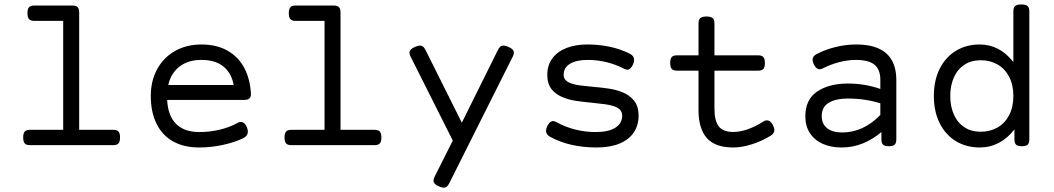

<svg xmlns="http://www.w3.org/2000/svg" viewBox="-20 -666 4837 881"><path d="M530.8 -35.2Q530.8 -16.1 523.7 -8.1Q516.6 0 500 0H117.2Q100.6 0 93.5 -8.1Q86.4 -16.1 86.4 -35.2Q86.4 -54.2 93.5 -62.3Q100.6 -70.3 117.2 -70.3H270V-570.3H136.7Q120.1 -570.3 113 -578.4Q106 -586.4 106 -605.5Q106 -624.5 113 -632.6Q120.1 -640.6 136.7 -640.6H299.8H312.5Q329.1 -640.6 336.2 -633.1Q343.3 -625.5 343.3 -607.4V-70.3H500Q516.6 -70.3 523.7 -62.3Q530.8 -54.2 530.8 -35.2Z M1131.3 -237.8Q1132.3 -221.7 1124.8 -214.6Q1117.2 -207.5 1100.6 -207.5H747.1Q750.5 -134.8 788.1 -97.4Q825.7 -60.1 894 -60.1Q942.9 -60.1 989.5 -71.3Q1036.1 -82.5 1069.8 -102.1Q1078.1 -106.4 1085 -106.4Q1094.2 -106.4 1101.8 -99.4Q1109.4 -92.3 1113.8 -79.1Q1117.2 -70.3 1117.2 -61.5Q1117.2 -42 1095.7 -31.7Q1056.2 -12.7 1002.4 -1Q948.7 10.7 894 10.7Q823.2 10.7 773.4 -17.6Q723.6 -45.9 697.8 -99.1Q671.9 -152.3 671.9 -225.6Q671.9 -295.4 701.4 -349.1Q731 -402.8 783.7 -432.4Q836.4 -461.9 903.8 -461.9Q974.6 -461.9 1024.4 -433.3Q1074.2 -404.8 1100.8 -354.5Q1127.4 -304.2 1131.3 -237.8ZM752 -275.9H1052.2Q1042 -331.5 1004.6 -361.3Q967.3 -391.1 903.8 -391.1Q843.3 -391.1 803.7 -360.6Q764.2 -330.1 752 -275.9Z M1730 -35.2Q1730 -16.1 1722.9 -8.1Q1715.8 0 1699.2 0H1316.4Q1299.8 0 1292.7 -8.1Q1285.6 -16.1 1285.6 -35.2Q1285.6 -54.2 1292.7 -62.3Q1299.8 -70.3 1316.4 -70.3H1469.2V-570.3H1335.9Q1319.3 -570.3 1312.3 -578.4Q1305.2 -586.4 1305.2 -605.5Q1305.2 -624.5 1312.3 -632.6Q1319.3 -640.6 1335.9 -640.6H1499H1511.7Q1528.3 -640.6 1535.4 -633.1Q1542.5 -625.5 1542.5 -607.4V-70.3H1699.2Q1715.8 -70.3 1722.9 -62.3Q1730 -54.2 1730 -35.2Z M2337.9 -423.8Q2337.9 -416 2333 -406.7L2041.5 174.8Q2036.1 185.5 2030.3 190.4Q2024.4 195.3 2016.6 195.3Q2007.8 195.3 1994.6 189.5Q1981.4 184.1 1975.3 177.5Q1969.2 170.9 1969.2 162.6Q1969.2 154.8 1974.1 145L2057.6 -21L1863.8 -406.7Q1858.9 -416 1858.9 -423.8Q1858.9 -440.4 1885.3 -451.2Q1898.4 -457 1907.2 -457Q1915.5 -457 1921.4 -452.1Q1927.2 -447.3 1932.6 -436.5L2099.1 -103L2264.6 -436.5Q2270 -447.3 2275.9 -452.1Q2281.7 -457 2290 -457Q2298.8 -457 2312 -451.2Q2325.2 -445.8 2331.5 -439.2Q2337.9 -432.6 2337.9 -423.8Z M2504.4 -38.1Q2485.4 -48.8 2485.4 -65.9Q2485.4 -75.2 2491.2 -87.4Q2502.9 -110.4 2517.6 -110.4Q2524.9 -110.4 2532.7 -106Q2572.8 -83.5 2618.7 -71.8Q2664.6 -60.1 2712.9 -60.1Q2772.9 -60.1 2804 -80.3Q2835 -100.6 2835 -135.3Q2835 -151.9 2825 -162.4Q2814.9 -172.9 2795.4 -179.2Q2778.8 -184.6 2756.3 -187.7Q2733.9 -190.9 2698.7 -194.3Q2650.9 -198.7 2620.6 -203.6Q2590.3 -208.5 2564.5 -218.8Q2529.8 -232.4 2510.5 -257.3Q2491.2 -282.2 2491.2 -322.3Q2491.2 -367.2 2514.9 -398.7Q2538.6 -430.2 2579.8 -446Q2621.1 -461.9 2673.8 -461.9Q2785.6 -461.9 2870.1 -419.4Q2889.6 -409.7 2889.6 -391.6Q2889.6 -381.8 2884.8 -370.6Q2873.5 -346.2 2858.4 -346.2Q2853.5 -346.2 2843.8 -350.6Q2764.2 -391.1 2676.8 -391.1Q2625 -391.1 2595.7 -373.5Q2566.4 -356 2566.4 -322.3Q2566.4 -307.1 2576.2 -297.6Q2585.9 -288.1 2604 -282.2Q2620.1 -276.9 2640.1 -274.2Q2660.2 -271.5 2696.8 -268.1Q2742.2 -264.2 2772.9 -259.5Q2803.7 -254.9 2830.1 -245.1Q2867.7 -231 2888.9 -204.8Q2910.2 -178.7 2910.2 -135.3Q2910.2 -91.3 2888.2 -58.3Q2866.2 -25.4 2823 -7.3Q2779.8 10.7 2717.8 10.7Q2593.8 10.7 2504.4 -38.1Z M3533.2 -69.3Q3533.2 -53.7 3517.1 -43.9Q3479 -20 3432.1 -4.6Q3385.3 10.7 3344.7 10.7Q3261.7 10.7 3223.4 -32.5Q3185.1 -75.7 3185.1 -161.6V-341.8H3085.9Q3069.3 -341.8 3062.3 -349.9Q3055.2 -357.9 3055.2 -377Q3055.2 -396 3062.3 -404.1Q3069.3 -412.1 3085.9 -412.1H3185.1V-558.6Q3185.1 -575.7 3193.4 -583Q3201.7 -590.3 3221.7 -590.3Q3241.7 -590.3 3250 -583Q3258.3 -575.7 3258.3 -558.6V-412.1H3459Q3475.6 -412.1 3482.7 -404.1Q3489.7 -396 3489.7 -377Q3489.7 -357.9 3482.7 -349.9Q3475.6 -341.8 3459 -341.8H3258.3V-168Q3258.3 -112.3 3277.8 -86.4Q3297.4 -60.5 3344.7 -60.5Q3377.4 -60.5 3413.6 -73.7Q3449.7 -86.9 3483.4 -108.9Q3490.2 -113.8 3498.5 -113.8Q3515.1 -113.8 3526.9 -91.3Q3533.2 -78.6 3533.2 -69.3Z M4092.8 -299.3V-26.9Q4092.8 -9.8 4085.4 -2.4Q4078.1 4.9 4059.1 4.9H4058.1Q4039.1 4.9 4031.7 -2.4Q4024.4 -9.8 4024.4 -26.9V-60.1Q3984.9 -26.4 3938.7 -7.8Q3892.6 10.7 3841.3 10.7Q3792.5 10.7 3754.9 -6.1Q3717.3 -22.9 3696.3 -55.2Q3675.3 -87.4 3675.3 -131.8Q3675.3 -209.5 3729.7 -246.1Q3784.2 -282.7 3871.1 -282.7Q3948.7 -282.7 4019.5 -257.8V-299.3Q4019.5 -346.7 3992.9 -368.9Q3966.3 -391.1 3907.2 -391.1Q3870.6 -391.1 3831.1 -380.9Q3791.5 -370.6 3755.9 -352.5Q3748 -348.1 3740.7 -348.1Q3725.1 -348.1 3713.9 -371.6Q3708.5 -383.3 3708.5 -391.1Q3708.5 -408.2 3726.6 -417.5Q3767.6 -439 3814.7 -450.4Q3861.8 -461.9 3909.2 -461.9Q4001 -461.9 4046.9 -420.9Q4092.8 -379.9 4092.8 -299.3ZM4019.5 -138.7V-191.9Q3986.3 -202.6 3948.2 -208.3Q3910.2 -213.9 3871.6 -213.9Q3815.4 -213.9 3783 -194.6Q3750.5 -175.3 3750.5 -133.3Q3750.5 -97.7 3775.1 -77.9Q3799.8 -58.1 3844.2 -58.1Q3941.4 -58.1 4019.5 -138.7Z M4703.1 -613.8V-26.9Q4703.1 -9.8 4695.8 -2.4Q4688.5 4.9 4669.4 4.9H4668.5Q4649.4 4.9 4642.1 -2.4Q4634.8 -9.8 4634.8 -26.9V-72.3Q4604 -32.2 4563.5 -10.7Q4522.9 10.7 4475.1 10.7Q4414.6 10.7 4366.9 -17.8Q4319.3 -46.4 4292.2 -99.9Q4265.1 -153.3 4265.1 -225.6Q4265.1 -297.9 4292.2 -351.3Q4319.3 -404.8 4366.9 -433.3Q4414.6 -461.9 4475.1 -461.9Q4566.9 -461.9 4629.9 -381.3V-613.8Q4629.9 -630.9 4637.9 -638.2Q4646 -645.5 4666 -645.5H4667Q4687 -645.5 4695.1 -638.2Q4703.1 -630.9 4703.1 -613.8ZM4340.3 -225.6Q4340.3 -177.7 4356.9 -140.4Q4373.5 -103 4405 -82.3Q4436.5 -61.5 4480 -61.5Q4523.4 -61.5 4557.4 -81.1Q4591.3 -100.6 4610.6 -137.7Q4629.9 -174.8 4629.9 -225.6Q4629.9 -276.4 4610.6 -313.5Q4591.3 -350.6 4557.4 -370.1Q4523.4 -389.6 4480 -389.6Q4436.5 -389.6 4405 -368.9Q4373.5 -348.1 4356.9 -310.8Q4340.3 -273.4 4340.3 -225.6Z"/></svg>

Font: Courier Prime Code
Style: Regular
Weight: 400
Designer: Alan Dague-Greene
Foundry: Quote-Unquote Apps
Version: Version 3.0318